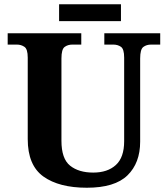

<svg xmlns="http://www.w3.org/2000/svg" viewBox="-20 -870 787 900"><path d="M387 10Q257 10 183.5 -42.5Q110 -95 110 -218V-600Q110 -640 94.5 -650.5Q79 -661 59 -661H16V-714H361V-661H319Q298 -661 283 -650Q268 -639 268 -596V-210Q268 -126 308.5 -93.5Q349 -61 417 -61Q484 -61 523 -96.5Q562 -132 562 -208V-600Q562 -640 547 -650.5Q532 -661 511 -661H469V-714H731V-661H688Q667 -661 652 -650Q637 -639 637 -596V-206Q637 -106 577.5 -48Q518 10 387 10ZM257 -771V-850H547V-771Z"/></svg>

Font: Noto Serif Thai
Style: Bold
Weight: 700
Designer: Monotype Design Team
Foundry: Monotype Imaging Inc.
Version: Version 2.002; ttfautohint (v1.8.4.7-5d5b)